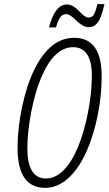

<svg xmlns="http://www.w3.org/2000/svg" viewBox="-20 -909 531 939"><path d="M413.6 -775.9Q398.4 -775.9 382.1 -785.9Q365.7 -795.9 354 -807.6Q322.8 -839.8 304 -839.8Q285.2 -839.8 274.2 -824Q263.2 -808.1 253.9 -774.9H219.7Q248.5 -887.2 307.6 -887.2Q323.2 -887.2 339.4 -877.2Q355.5 -867.2 366.2 -855.5Q395 -823.2 411.9 -823.2Q428.7 -823.2 436.5 -834Q445.8 -845.2 456.5 -889.2H490.7Q476.6 -824.2 458.7 -800Q440.9 -775.9 413.6 -775.9ZM201.2 9.8Q65.9 9.8 65.9 -185.1Q65.9 -282.2 88.6 -388.7Q111.3 -495.1 148.9 -570.8Q225.1 -724.1 342.8 -724.1Q477.1 -724.1 477.1 -537.1Q477.1 -399.4 438.2 -265.9Q399.4 -132.3 337.2 -61.3Q274.9 9.8 201.2 9.8ZM113.8 -184.1Q113.8 -36.1 205.1 -36.1Q250 -36.1 289.8 -75.2Q329.6 -114.3 360.4 -187.5Q391.1 -260.7 410.2 -358.4Q429.2 -456.1 429.2 -537.1Q429.2 -678.2 337.6 -678.2Q246.1 -678.2 183.6 -534.7Q153.3 -465.3 133.5 -365.2Q113.8 -265.1 113.8 -184.1Z"/></svg>

Font: Open Sans Hebrew Condensed Light
Style: Italic
Weight: 300
Width: 3
Italic angle: -12°
Foundry: Ascender Corporation, Yanek Iontef
Version: Version 2.001;PS 002.001;hotconv 1.0.70;makeotf.lib2.5.58329